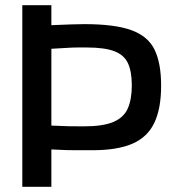

<svg xmlns="http://www.w3.org/2000/svg" viewBox="-20 -720 674 740"><path d="M66 0V-700H178V-623Q226 -625 256 -626Q286 -627 305 -627Q423 -627 487 -603.5Q551 -580 576 -528Q601 -476 601 -390Q601 -301 574.5 -246Q548 -191 490 -166Q432 -141 336 -141Q301 -141 280 -141Q259 -141 237 -141.5Q215 -142 178 -144V0ZM303 -233Q377 -233 417 -250Q457 -267 472.5 -302Q488 -337 488 -392Q488 -443 473.5 -475.5Q459 -508 421 -522.5Q383 -537 314 -537Q296 -537 279 -537Q262 -537 238.5 -535.5Q215 -534 178 -532V-236Q218 -234 243.5 -233.5Q269 -233 303 -233Z"/></svg>

Font: Georama Medium
Style: Regular
Weight: 500
Designer: Jean-Baptiste Levee
Foundry: Production Type
Version: Version 1.000